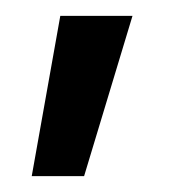

<svg xmlns="http://www.w3.org/2000/svg" viewBox="-20 -147 229 242"><path d="M20 75H86L147 -127H56Z"/></svg>

Font: Spoqa Han Sans Neo Regular
Style: Regular
Weight: 400
Designer: [Spoqa Han Sans Neo] Dong-huui Kim  Younghwa Kang  Yujin Lee  [Noto Sans] Ryoko NISHIZUKA  (kana & ideographs); Paul D. 
Foundry: Spoqa (http://www.spoqa-han-sans.com)
Version: Version 1.000